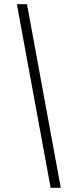

<svg xmlns="http://www.w3.org/2000/svg" viewBox="-20 -770 368 910"><path d="M220 120 60 -750H108L268 120Z"/></svg>

Font: Spectral SC ExtraBold
Style: Italic
Weight: 800
Italic angle: -10°
Designer: Jean-Baptiste Levee
Foundry: Production Type
Version: Version 2.001